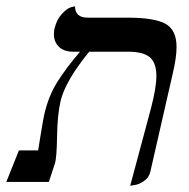

<svg xmlns="http://www.w3.org/2000/svg" viewBox="-63 -577 598 609"><path d="M350 12 416 -234Q433 -299 433 -336Q433 -378 412 -395.5Q391 -413 344 -413H220Q144 -320 129 -256Q119 -212 118 -144Q117 -76 111 -58L92 0H-43L-3 -100H58Q60 -112 64.5 -140.5Q69 -169 72.5 -188.5Q76 -208 77 -212Q90 -271 118.5 -316.5Q147 -362 191 -413H169Q140 -413 124 -428.5Q108 -444 108 -469Q108 -480 110 -487Q117 -515 133 -532.5Q149 -550 162 -554L175 -557Q175 -521 215 -521H341Q427 -521 462 -501.5Q497 -482 497 -428Q497 -394 485 -344L414 -33Q410 -14 394 -3Q378 8 364 10Z"/></svg>

Font: Linux Libertine O
Style: Italic
Weight: 400
Italic angle: -12°
Designer: Philipp H. Poll
Foundry: Philipp H. Poll
Version: Version 5.1.6